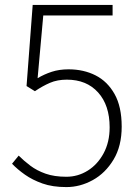

<svg xmlns="http://www.w3.org/2000/svg" viewBox="-20 -748 568 781"><path d="M250 13Q194 13 153 -1.5Q112 -16 81.5 -37.5Q51 -59 29 -82L56 -115Q77 -94 103.5 -74Q130 -54 165.5 -41.5Q201 -29 250 -29Q297 -29 337 -54Q377 -79 401.5 -124.5Q426 -170 426 -230Q426 -320 379 -372Q332 -424 252 -424Q213 -424 183 -411Q153 -398 122 -377L88 -398L113 -728H438V-685H156L133 -430Q160 -446 190.5 -456Q221 -466 259 -466Q320 -466 368.5 -441.5Q417 -417 446 -365.5Q475 -314 475 -233Q475 -154 442 -99Q409 -44 357.5 -15.5Q306 13 250 13Z"/></svg>

Font: Noto Sans JP ExtraLight
Style: Regular
Weight: 250
Designer: Ryoko NISHIZUKA  (kana, bopomofo & ideographs); Paul D. Hunt (Latin, Greek & Cyrillic); Sandoll Communications , Soo-you
Foundry: Adobe
Version: Version 2.004-H2;hotconv 1.0.118;makeotfexe 2.5.65603